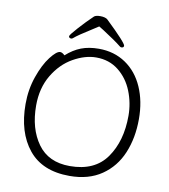

<svg xmlns="http://www.w3.org/2000/svg" viewBox="-96 -968 936 1062"><g transform="rotate(10 372.5 -437.0)"><path d="M354 -810Q277 -762 253 -741Q249 -737 243 -737Q237 -737 233.5 -740Q230 -743 230 -748Q230 -755 269.5 -799Q309 -843 347 -879Q357 -887 382 -887Q395 -887 406 -884Q417 -881 422 -876Q539 -764 539 -748Q539 -743 535.5 -740Q532 -737 526 -737Q520 -737 516 -741Q484 -767 411 -814Q408 -816 385 -830ZM197 -653Q209 -653 223 -639Q263 -675 306 -691.5Q349 -708 405 -708Q491 -708 556 -664Q621 -620 655.5 -541.5Q690 -463 690 -363Q690 -257 654.5 -172Q619 -87 546 -37Q473 13 366 13Q213 13 135.5 -82.5Q58 -178 58 -337Q58 -419 83.5 -492Q109 -565 143 -609Q177 -653 197 -653ZM358 -41Q498 -41 564 -135Q630 -229 630 -371Q630 -443 603.5 -509Q577 -575 524.5 -616.5Q472 -658 399 -658Q337 -658 270.5 -620.5Q204 -583 160.5 -510Q117 -437 117 -339Q117 -209 177.5 -125Q238 -41 358 -41Z"/></g></svg>

Font: JyunsaiKaai Light
Style: Regular
Weight: 300
Designer: Fontworks Inc.
Version: Version 0.030;April 7, 2024;FontCreator 14.0.0.2901 64-bit